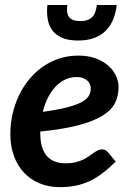

<svg xmlns="http://www.w3.org/2000/svg" viewBox="-20 -743 527 770"><path d="M21.5 0ZM455.5 -394C455.5 -408.3 452.2 -423 445.5 -438C438.8 -453 428.8 -466.6 415.2 -478.8C401.8 -490.9 384.9 -500.8 364.8 -508.5C344.6 -516.2 321.2 -520 294.5 -520C266.8 -520 240.9 -516 216.8 -508C192.6 -500 170.4 -488.8 150.2 -474.5C130.1 -460.2 112 -443.2 96 -423.5C80 -403.8 66.5 -382.3 55.5 -359C44.5 -335.7 36.1 -311 30.2 -285C24.4 -259 21.5 -232.5 21.5 -205.5C21.5 -173.2 26.2 -143.9 35.8 -117.8C45.2 -91.6 58.7 -69.2 76 -50.8C93.3 -32.2 114.2 -17.9 138.5 -7.8C162.8 2.4 190 7.5 220 7.5C243 7.5 264.3 5.5 284 1.5C303.7 -2.5 322.3 -8.7 340 -17C357.7 -25.3 375 -36 392 -49C409 -62 426.3 -77.3 444 -95L412.5 -133C409.5 -136.3 406.1 -139 402.2 -141C398.4 -143 394.5 -144 390.5 -144C383.8 -144 377.7 -142.6 372 -139.8C366.3 -136.9 360.6 -133.5 354.8 -129.5C348.9 -125.5 342.6 -121 335.8 -116C328.9 -111 321.2 -106.5 312.8 -102.5C304.2 -98.5 294.3 -95.1 283 -92.2C271.7 -89.4 258.7 -88 244 -88C175.7 -88 141.5 -128.3 141.5 -209V-215.5C204.2 -221.8 255.8 -230.4 296.2 -241.2C336.8 -252.1 368.8 -265 392.5 -280C416.2 -295 432.6 -312 441.8 -331C450.9 -350 455.5 -371 455.5 -394ZM287.5 -434C297.5 -434 306.1 -432.6 313.2 -429.8C320.4 -426.9 326.2 -423.4 330.8 -419.2C335.2 -415.1 338.6 -410.3 340.8 -405C342.9 -399.7 344 -394.5 344 -389.5C344 -379.2 341.8 -369.5 337.2 -360.5C332.8 -351.5 323.6 -343 309.8 -335C295.9 -327 276.4 -319.7 251.2 -313C226.1 -306.3 192.8 -300.2 151.5 -294.5C156.5 -314.8 163.3 -333.6 172 -350.8C180.7 -367.9 190.8 -382.7 202.2 -395C213.8 -407.3 226.7 -416.9 241 -423.8C255.3 -430.6 270.8 -434 287.5 -434ZM293 -580.5C319.3 -580.5 341.8 -584.2 360.5 -591.8C379.2 -599.2 394.6 -609.5 406.8 -622.5C418.9 -635.5 428.3 -650.7 435 -668C441.7 -685.3 446 -703.7 448 -723H368.5C367.2 -713 365.2 -704 362.5 -696C359.8 -688 356 -681.2 351 -675.8C346 -670.2 339.5 -666 331.5 -663C323.5 -660 313.7 -658.5 302 -658.5C290 -658.5 280.3 -660 273 -663C265.7 -666 260.1 -670.2 256.2 -675.8C252.4 -681.2 250.1 -688 249.2 -696C248.4 -704 248.7 -713 250 -723H170C168 -703.7 168.3 -685.3 171 -668C173.7 -650.7 179.7 -635.5 189 -622.5C198.3 -609.5 211.4 -599.2 228.2 -591.8C245.1 -584.2 266.7 -580.5 293 -580.5Z"/></svg>

Font: Lato
Style: Bold Italic
Weight: 700
Italic angle: -7°
Designer: Lukasz Dziedzic
Foundry: tyPoland Lukasz Dziedzic
Version: Version 2.007; 2014-02-27